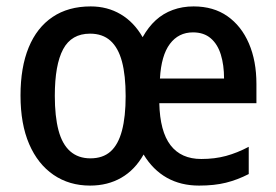

<svg xmlns="http://www.w3.org/2000/svg" viewBox="-20 -569 862 599"><path d="M584 -549Q646 -549 689.5 -518.5Q733 -488 756.5 -433.5Q780 -379 780 -307V-247H477Q479 -159 512 -116Q545 -73 608 -73Q650 -73 685 -82.5Q720 -92 756 -111V-26Q721 -8 685 1Q649 10 601 10Q544 10 500.5 -14.5Q457 -39 428 -87Q401 -39 358.5 -14.5Q316 10 261 10Q196 10 147 -23.5Q98 -57 71 -119.5Q44 -182 44 -271Q44 -359 69.5 -421Q95 -483 144 -516Q193 -549 263 -549Q315 -549 356.5 -524.5Q398 -500 425 -453Q443 -485 466 -506Q489 -527 519 -538Q549 -549 584 -549ZM261 -464Q203 -464 177 -415.5Q151 -367 151 -270Q151 -206 162.5 -162.5Q174 -119 199 -97Q224 -75 262 -75Q301 -75 325 -96.5Q349 -118 360.5 -161.5Q372 -205 372 -269Q372 -334 360.5 -377Q349 -420 324.5 -442Q300 -464 261 -464ZM582 -468Q537 -468 510 -432Q483 -396 479 -324H679Q679 -366 669 -398.5Q659 -431 637.5 -449.5Q616 -468 582 -468Z"/></svg>

Font: Noto Sans Display SemiCondensed Medium
Style: Regular
Weight: 500
Width: 4
Designer: Monotype Design Team
Foundry: Monotype Imaging Inc.
Version: Version 2.003